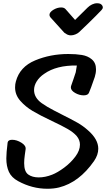

<svg xmlns="http://www.w3.org/2000/svg" viewBox="-20 -1183 654 1184"><path d="M586 -266Q586 -228 560 -190Q468 -58 344 -27Q312 -19 272 -19Q178 -19 92 -66Q51 -88 35 -123Q19 -158 19 -206Q19 -240 27 -304Q30 -321 55 -321Q83 -321 112 -303Q141 -285 138 -263Q137 -255 133 -227.5Q129 -200 129 -177Q129 -125 154 -107Q179 -89 219 -89Q259 -89 302 -106Q335 -119 375.5 -149Q416 -179 444.5 -217Q473 -255 473 -291Q473 -320 453 -344Q433 -367 396.5 -388Q360 -409 300 -437Q226 -472 181.5 -498.5Q137 -525 105 -561.5Q73 -598 73 -644Q73 -665 78 -681Q102 -771 196.5 -810.5Q291 -850 401 -850Q449 -850 485 -844Q521 -838 545 -818Q572 -796 572 -756Q572 -732 564.5 -708.5Q557 -685 542 -645Q531 -618 529 -612Q523 -595 496 -595Q469 -595 443 -610Q417 -625 417 -644Q417 -649 418 -652L433 -695Q443 -723 447 -737L454 -779Q328 -781 253 -728Q223 -708 206.5 -681.5Q190 -655 190 -628Q190 -581 237 -547Q271 -523 312.5 -502Q354 -481 363 -476Q421 -447 456.5 -427Q492 -407 523 -379Q586 -324 586 -266ZM291 -1076Q285 -1084 285 -1091Q285 -1108 309 -1122.5Q333 -1137 357 -1137Q375 -1137 384 -1127L443 -1060L520 -1136Q532 -1148 547.5 -1155.5Q563 -1163 579 -1163Q587 -1163 591 -1162Q601 -1160 607.5 -1153Q614 -1146 614 -1138Q614 -1129 606 -1121L572 -1086Q555 -1069 523 -1037.5Q491 -1006 467 -984Q458 -976 444 -970.5Q430 -965 417 -965Q407 -965 400 -968Q392 -970 387 -975Q377 -980 375 -983Z"/></svg>

Font: Sedgwick Ave
Style: Regular
Weight: 400
Designer: Kevin Burke, Pedro Vergani
Foundry: Google, Inc.
Version: Version 1.000